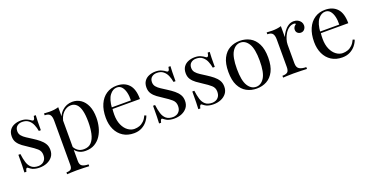

<svg xmlns="http://www.w3.org/2000/svg" viewBox="-29 -1201 3965 2055"><g transform="rotate(-20 1953.5 -174.0)"><path d="M208 -529Q248 -529 276 -516Q304 -503 317 -492Q350 -465 357 -528H380Q378 -500 377 -461.5Q376 -423 376 -358H353Q347 -395 332.5 -430Q318 -465 290 -487.5Q262 -510 217 -510Q182 -510 158.5 -490.5Q135 -471 135 -433Q135 -403 153 -381.5Q171 -360 200 -341.5Q229 -323 263 -301Q301 -277 332 -252Q363 -227 381.5 -197Q400 -167 400 -126Q400 -80 376 -49Q352 -18 313.5 -2Q275 14 229 14Q207 14 187.5 10.5Q168 7 150 0Q140 -5 129.5 -12Q119 -19 109 -27Q99 -35 91 -26.5Q83 -18 79 7H56Q58 -25 59 -71Q60 -117 60 -193H83Q90 -137 103 -95Q116 -53 144 -29.5Q172 -6 222 -6Q242 -6 262.5 -15Q283 -24 297 -45Q311 -66 311 -101Q311 -145 279 -173Q247 -201 198 -232Q162 -255 130.5 -278Q99 -301 79.5 -330Q60 -359 60 -400Q60 -445 80.5 -473.5Q101 -502 135 -515.5Q169 -529 208 -529Z M635 -526V88Q635 131 660.5 145.5Q686 160 731 160V181Q709 180 670 178.5Q631 177 587 177Q556 177 525.5 178.5Q495 180 479 181V160Q515 160 530 147Q545 134 545 98V-406Q545 -451 529 -472.5Q513 -494 469 -494V-515Q501 -512 531 -512Q560 -512 586.5 -515.5Q613 -519 635 -526ZM795 -529Q848 -529 890 -500.5Q932 -472 956.5 -417Q981 -362 981 -281Q981 -227 968 -174.5Q955 -122 927.5 -79.5Q900 -37 856.5 -11.5Q813 14 752 14Q705 14 670.5 -8Q636 -30 624 -61L634 -75Q648 -47 674.5 -28Q701 -9 741 -9Q797 -9 828 -44Q859 -79 871.5 -137.5Q884 -196 884 -267Q884 -347 871 -398Q858 -449 832 -474Q806 -499 768 -499Q719 -499 679 -458.5Q639 -418 628 -336L616 -350Q627 -435 676.5 -482Q726 -529 795 -529Z M1300 -529Q1388 -529 1437.5 -475.5Q1487 -422 1487 -309H1134L1133 -328H1391Q1393 -377 1383 -418.5Q1373 -460 1351.5 -485Q1330 -510 1296 -510Q1250 -510 1214.5 -464Q1179 -418 1172 -318L1175 -314Q1173 -299 1172 -281Q1171 -263 1171 -245Q1171 -177 1193 -128Q1215 -79 1250.5 -53.5Q1286 -28 1324 -28Q1354 -28 1381 -37.5Q1408 -47 1431 -69Q1454 -91 1471 -128L1491 -120Q1480 -87 1455 -56Q1430 -25 1392 -5.5Q1354 14 1304 14Q1232 14 1180.5 -19Q1129 -52 1101.5 -110.5Q1074 -169 1074 -245Q1074 -333 1102 -396.5Q1130 -460 1181 -494.5Q1232 -529 1300 -529Z M1742 -529Q1782 -529 1810 -516Q1838 -503 1851 -492Q1884 -465 1891 -528H1914Q1912 -500 1911 -461.5Q1910 -423 1910 -358H1887Q1881 -395 1866.5 -430Q1852 -465 1824 -487.5Q1796 -510 1751 -510Q1716 -510 1692.5 -490.5Q1669 -471 1669 -433Q1669 -403 1687 -381.5Q1705 -360 1734 -341.5Q1763 -323 1797 -301Q1835 -277 1866 -252Q1897 -227 1915.5 -197Q1934 -167 1934 -126Q1934 -80 1910 -49Q1886 -18 1847.5 -2Q1809 14 1763 14Q1741 14 1721.5 10.5Q1702 7 1684 0Q1674 -5 1663.5 -12Q1653 -19 1643 -27Q1633 -35 1625 -26.5Q1617 -18 1613 7H1590Q1592 -25 1593 -71Q1594 -117 1594 -193H1617Q1624 -137 1637 -95Q1650 -53 1678 -29.5Q1706 -6 1756 -6Q1776 -6 1796.5 -15Q1817 -24 1831 -45Q1845 -66 1845 -101Q1845 -145 1813 -173Q1781 -201 1732 -232Q1696 -255 1664.5 -278Q1633 -301 1613.5 -330Q1594 -359 1594 -400Q1594 -445 1614.5 -473.5Q1635 -502 1669 -515.5Q1703 -529 1742 -529Z M2189 -529Q2229 -529 2257 -516Q2285 -503 2298 -492Q2331 -465 2338 -528H2361Q2359 -500 2358 -461.5Q2357 -423 2357 -358H2334Q2328 -395 2313.5 -430Q2299 -465 2271 -487.5Q2243 -510 2198 -510Q2163 -510 2139.5 -490.5Q2116 -471 2116 -433Q2116 -403 2134 -381.5Q2152 -360 2181 -341.5Q2210 -323 2244 -301Q2282 -277 2313 -252Q2344 -227 2362.5 -197Q2381 -167 2381 -126Q2381 -80 2357 -49Q2333 -18 2294.5 -2Q2256 14 2210 14Q2188 14 2168.5 10.5Q2149 7 2131 0Q2121 -5 2110.5 -12Q2100 -19 2090 -27Q2080 -35 2072 -26.5Q2064 -18 2060 7H2037Q2039 -25 2040 -71Q2041 -117 2041 -193H2064Q2071 -137 2084 -95Q2097 -53 2125 -29.5Q2153 -6 2203 -6Q2223 -6 2243.5 -15Q2264 -24 2278 -45Q2292 -66 2292 -101Q2292 -145 2260 -173Q2228 -201 2179 -232Q2143 -255 2111.5 -278Q2080 -301 2060.5 -330Q2041 -359 2041 -400Q2041 -445 2061.5 -473.5Q2082 -502 2116 -515.5Q2150 -529 2189 -529Z M2702 -529Q2766 -529 2817 -501Q2868 -473 2898.5 -413Q2929 -353 2929 -257Q2929 -161 2898.5 -101.5Q2868 -42 2817 -14Q2766 14 2702 14Q2639 14 2587.5 -14Q2536 -42 2505.5 -101.5Q2475 -161 2475 -257Q2475 -353 2505.5 -413Q2536 -473 2587.5 -501Q2639 -529 2702 -529ZM2702 -509Q2645 -509 2608.5 -450Q2572 -391 2572 -257Q2572 -123 2608.5 -64.5Q2645 -6 2702 -6Q2759 -6 2795.5 -64.5Q2832 -123 2832 -257Q2832 -391 2795.5 -450Q2759 -509 2702 -509Z M3316 -529Q3343 -529 3363.5 -518Q3384 -507 3395.5 -489.5Q3407 -472 3407 -450Q3407 -425 3391.5 -406Q3376 -387 3350 -387Q3329 -387 3313 -400.5Q3297 -414 3297 -439Q3297 -458 3307.5 -471.5Q3318 -485 3331 -493Q3324 -503 3310 -503Q3279 -503 3253 -484.5Q3227 -466 3209 -437Q3191 -408 3181 -375.5Q3171 -343 3171 -315V-103Q3171 -54 3199.5 -37.5Q3228 -21 3277 -21V0Q3254 -1 3212 -2.5Q3170 -4 3123 -4Q3089 -4 3055.5 -2.5Q3022 -1 3005 0V-21Q3046 -21 3063.5 -36Q3081 -51 3081 -93V-406Q3081 -451 3065 -472.5Q3049 -494 3005 -494V-515Q3037 -512 3067 -512Q3096 -512 3122.5 -515.5Q3149 -519 3171 -526V-401Q3182 -430 3202.5 -459.5Q3223 -489 3252 -509Q3281 -529 3316 -529Z M3673 -529Q3761 -529 3810.5 -475.5Q3860 -422 3860 -309H3507L3506 -328H3764Q3766 -377 3756 -418.5Q3746 -460 3724.5 -485Q3703 -510 3669 -510Q3623 -510 3587.5 -464Q3552 -418 3545 -318L3548 -314Q3546 -299 3545 -281Q3544 -263 3544 -245Q3544 -177 3566 -128Q3588 -79 3623.5 -53.5Q3659 -28 3697 -28Q3727 -28 3754 -37.5Q3781 -47 3804 -69Q3827 -91 3844 -128L3864 -120Q3853 -87 3828 -56Q3803 -25 3765 -5.5Q3727 14 3677 14Q3605 14 3553.5 -19Q3502 -52 3474.5 -110.5Q3447 -169 3447 -245Q3447 -333 3475 -396.5Q3503 -460 3554 -494.5Q3605 -529 3673 -529Z"/></g></svg>

Font: Playfair Display
Style: Regular
Weight: 400
Designer: Claus Eggers Sørensen
Foundry: Claus Eggers Sørensen
Version: Version 1.203